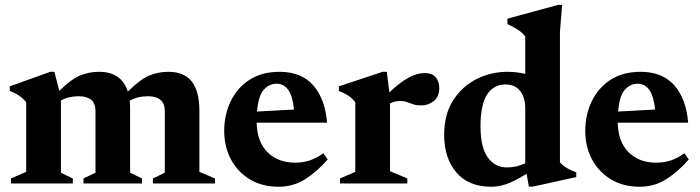

<svg xmlns="http://www.w3.org/2000/svg" viewBox="-20 -732 2794 766"><path d="M499 -300V-43L546.5 -20V0H313V-20L361 -43V-287.5Q361 -319.5 343.8 -333.8Q326.5 -348 294 -348Q252.5 -348 223 -331V-43L270.5 -20V0H23.5V-20L84.5 -46.5V-323.5Q63.5 -352 19 -369.5V-387.5L180.5 -445.5H197L216.5 -369.5Q264.5 -416.5 300 -431Q335.5 -445.5 375 -445.5Q421.5 -445.5 449.8 -425Q478 -404.5 490 -366.5Q539 -415.5 575 -430.5Q611 -445.5 651.5 -445.5Q715.5 -445.5 745.5 -406.2Q775.5 -367 775.5 -290V-46.5L837.5 -20V0H590V-20L637.5 -43V-287.5Q637.5 -319.5 620 -333.8Q602.5 -348 570.5 -348Q527.5 -348 497.5 -330Q499 -316 499 -300Z M1095.5 -445.5Q1182 -445.5 1229.5 -391.8Q1277 -338 1285 -242.5H1004Q1005.5 -166 1047.5 -124.5Q1089.5 -83 1157.5 -83Q1188.5 -83 1215.2 -91.8Q1242 -100.5 1270 -120.5L1287.5 -96Q1246 -48 1198.2 -17.5Q1150.5 13 1092 13Q1026 13 977.2 -16.2Q928.5 -45.5 901.5 -95.8Q874.5 -146 874.5 -209.5Q874.5 -273.5 900 -327.2Q925.5 -381 974.8 -413.2Q1024 -445.5 1095.5 -445.5ZM1083.5 -398Q1054 -398 1032.2 -373.8Q1010.5 -349.5 1005.5 -287L1153 -295Q1143 -398 1083.5 -398Z M1673.5 -440.5Q1705.5 -440.5 1719 -423Q1732.5 -405.5 1732.5 -381Q1732.5 -346 1710.5 -328.8Q1688.5 -311.5 1662 -311.5Q1641.5 -311.5 1628.8 -315.8Q1616 -320 1604.5 -324.5Q1593 -329 1576.5 -329Q1555.5 -329 1536 -319.5V-49L1605 -20V0H1336.5V-20L1397.5 -46.5V-323.5Q1385.5 -340 1369.5 -350.5Q1353.5 -361 1332 -369.5V-387.5L1506.5 -445.5H1523L1533.5 -363.5Q1613.5 -440.5 1673.5 -440.5Z M2090 12.5 2081 -38.5Q2031 -8 2000.2 2.5Q1969.5 13 1940.5 13Q1848 13 1800 -44.8Q1752 -102.5 1752 -194Q1752 -276 1788.2 -332.2Q1824.5 -388.5 1882 -417Q1939.5 -445.5 2003 -445.5Q2040.5 -445.5 2075.5 -437.5V-586.5Q2064 -601.5 2047.5 -612.5Q2031 -623.5 2004.5 -636V-657.5L2206.5 -712.5H2222.5L2214 -605.5V-84Q2237.5 -58.5 2279 -44.5V-25.5L2106 12.5ZM2075.5 -302Q2075.5 -342 2055.5 -368.5Q2035.5 -395 1996.5 -395Q1949.5 -395 1923.2 -354.8Q1897 -314.5 1897 -227.5Q1897 -144.5 1925.8 -104.2Q1954.5 -64 2003 -64Q2020.5 -64 2039 -68Q2057.5 -72 2075.5 -80.5Z M2536 -445.5Q2622.5 -445.5 2670 -391.8Q2717.5 -338 2725.5 -242.5H2444.5Q2446 -166 2488 -124.5Q2530 -83 2598 -83Q2629 -83 2655.8 -91.8Q2682.5 -100.5 2710.5 -120.5L2728 -96Q2686.5 -48 2638.8 -17.5Q2591 13 2532.5 13Q2466.5 13 2417.8 -16.2Q2369 -45.5 2342 -95.8Q2315 -146 2315 -209.5Q2315 -273.5 2340.5 -327.2Q2366 -381 2415.2 -413.2Q2464.5 -445.5 2536 -445.5ZM2524 -398Q2494.5 -398 2472.8 -373.8Q2451 -349.5 2446 -287L2593.5 -295Q2583.5 -398 2524 -398Z"/></svg>

Font: Newsreader 16pt
Style: Bold
Weight: 700
Designer: Hugues Gentile
Foundry: Production Type
Version: Version 1.003; ttfautohint (v1.8.3)